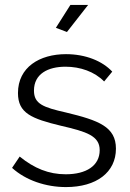

<svg xmlns="http://www.w3.org/2000/svg" viewBox="-20 -750 527 780"><path d="M338 -730H266L207 -637L252 -620ZM248 10C372 10 451 -50 451 -146C451 -235 381 -261 248 -293C155 -314 118 -328 118 -382C118 -450 175 -479 246 -479C306 -479 364 -459 403 -419L436 -459C396 -502 328 -530 248 -530C141 -530 53 -477 53 -372C53 -290 108 -268 228 -239C332 -215 385 -198 385 -140C385 -77 331 -42 247 -42C178 -42 119 -66 60 -114L29 -68C85 -17 167 10 248 10Z"/></svg>

Font: Raleway Reg
Style: Regular
Weight: 400
Designer: Matt McInerney, Pablo Impallari, Rodrigo Fuenzalida
Foundry: Matt McInerney, Pablo Impallari, Rodrigo Fuenzalida
Version: Version 3.00 July 28, 2015